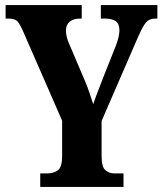

<svg xmlns="http://www.w3.org/2000/svg" viewBox="-20 -734 639 754"><path d="M138 0V-53H165Q191 -53 207.5 -65.5Q224 -78 224 -122V-260L72 -608Q59 -638 49 -649.5Q39 -661 13 -661H2V-714H301V-661H295Q269 -661 254 -649Q239 -637 239 -615Q239 -589 252 -561L312 -420Q324 -392 331 -370.5Q338 -349 346 -325Q354 -349 365.5 -378Q377 -407 389 -439L434 -552Q443 -575 446 -590.5Q449 -606 449 -614Q449 -640 435 -650.5Q421 -661 392 -661H376V-714H598V-661H589Q566 -661 553 -645.5Q540 -630 520 -584L379 -259V-122Q379 -78 394 -65.5Q409 -53 429 -53H465V0Z"/></svg>

Font: Noto Serif Ethiopic ExtraCondensed ExtraBold
Style: Regular
Weight: 800
Width: 2
Designer: Monotype Design Team
Foundry: Monotype Imaging Inc.
Version: Version 2.102; ttfautohint (v1.8.4.7-5d5b)